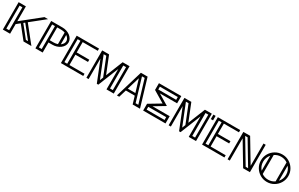

<svg xmlns="http://www.w3.org/2000/svg" viewBox="270 -2407 6439 4134"><g transform="rotate(30 3489.5 -340.5)"><path d="M164.1 -55.2V-625.5H94.2V-55.2ZM633.8 -55.2 382.3 -370.1 349.6 -343.8 580.1 -55.2ZM749 0H553.2L306.2 -309.1L219.2 -239.3V0H39.1V-680.7H219.2V-310.5L682.1 -680.7H770.5L425.8 -404.8Z M973.6 -55.2V-625.5H903.8V-55.2ZM1279.3 -350.1Q1283.2 -352.5 1286.6 -355Q1349.1 -403.8 1349.1 -465.3Q1349.1 -527.3 1286.6 -575.7Q1283.2 -578.1 1279.3 -580.6ZM1223.6 -609.4Q1178.7 -625.5 1126.5 -625.5H1029.3V-305.7H1126.5Q1178.7 -305.7 1223.6 -321.8ZM1029.3 0H848.6V-680.7H1126.5Q1235.8 -680.7 1319.8 -620.1Q1404.3 -553.7 1404.3 -465.3Q1404.3 -377 1319.8 -310.5Q1235.8 -250 1126.5 -250H1029.3Z M2038.1 0H1482.4V-680.7H2038.1V-625.5H1663.1V-368.2H1975.6V-312.5H1663.1V-55.2H2038.1ZM1607.4 -55.2V-625.5H1537.6V-55.2Z M2394 -102.1 2426.8 -184.1 2250 -625.5H2184.6ZM2741.7 -55.2V-625.5H2671.9V-55.2ZM2796.9 0H2616.2V-509.3L2412.6 0H2375.5L2171.4 -509.3V0H2116.2V-680.7H2287.6L2456.5 -258.8L2625.5 -680.7H2796.9Z M3449.2 0H3266.6L3210.4 -187.5H2988.8L2932.6 0H2875L3079.1 -680.7H3245.1ZM3193.8 -243.2 3099.6 -556.6 3005.9 -243.2ZM3375.5 -55.2 3204.1 -625.5H3137.2L3308.1 -55.2Z M4083 0H3527.3V-168.5L3814 -340.3L3527.3 -512.2V-680.7H4083V-500H3655.3L3921.4 -340.3L3655.3 -180.7H4083ZM4027.8 -55.2V-125H3582.5V-55.2ZM4027.8 -555.7V-625.5H3582.5V-555.7Z M4439 -102.1 4471.7 -184.1 4294.9 -625.5H4229.5ZM4786.6 -55.2V-625.5H4716.8V-55.2ZM4841.8 0H4661.1V-509.3L4457.5 0H4420.4L4216.3 -509.3V0H4161.1V-680.7H4332.5L4501.5 -258.8L4670.4 -680.7H4841.8Z M5547.9 0H4992.2V-680.7H5547.9V-625.5H5172.9V-368.2H5485.4V-312.5H5172.9V-55.2H5547.9ZM5117.2 -55.2V-625.5H5047.4V-55.2ZM4936.5 -569.3H4880.9V-680.7H4936.5Z M6105 -55.2 5763.2 -625.5H5702.6L6044.4 -55.2ZM6181.6 0H6013.2L5681.2 -553.2V0H5626V-680.7H5794.4L6126.5 -127.4V-680.7H6181.6Z M6600.1 0Q6506.3 0 6429 -45.9Q6351.6 -91.8 6305.7 -169.2Q6259.8 -246.6 6259.8 -340.3Q6259.8 -434.1 6305.7 -511.5Q6351.6 -588.9 6429 -634.8Q6506.3 -680.7 6600.1 -680.7Q6693.8 -680.7 6771.2 -634.8Q6848.6 -588.9 6894.5 -511.5Q6940.4 -434.1 6940.4 -340.3Q6940.4 -246.6 6894.5 -169.2Q6848.6 -91.8 6771.2 -45.9Q6693.8 0 6600.1 0ZM6384.8 -153.8V-526.9Q6314.9 -446.8 6314.9 -340.3Q6314.9 -233.9 6384.8 -153.8ZM6600.1 -55.2Q6689 -55.2 6759.8 -104.5V-576.2Q6689 -625.5 6600.1 -625.5Q6511.2 -625.5 6440.4 -576.2V-104.5Q6511.2 -55.2 6600.1 -55.2ZM6815.4 -153.8Q6885.3 -233.9 6885.3 -340.3Q6885.3 -446.8 6815.4 -526.9Z"/></g></svg>

Font: X Company
Style: Regular
Weight: 400
Designer: GGBotNet
Foundry: GGBotNet
Version: 0.90